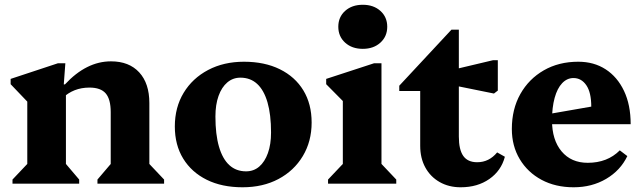

<svg xmlns="http://www.w3.org/2000/svg" viewBox="-20 -770 2700 805"><path d="M388.6 0V-17.2L459.4 -100.4L444.2 -71.6V-299.8Q444.2 -354 423.2 -378.4Q402.2 -402.8 355.2 -402.8Q321.2 -402.8 293.1 -391.7Q265 -380.6 241.4 -358.2V-416.2H252.4Q342 -512.8 445.4 -512.8Q521.2 -512.8 563.7 -466.6Q606.2 -420.4 606.2 -338.2V-71.2L590.2 -99.4L668 -17.2V0ZM32.4 0V-17.2L110.4 -99.6L94.4 -71.2V-401.2L137.4 -299L24.6 -417V-439.2L223 -504.8H254L247.4 -416.2H256.4V-71.2L241.4 -100.2L312 -17.2V0Z M996.8 15.2Q910.4 15.2 846.8 -16.3Q783.2 -47.8 748.1 -105Q713 -162.2 713 -239.8Q713 -319.8 750 -380.9Q787 -442 852.6 -476.6Q918.2 -511.2 1002.8 -511.2Q1089.4 -511.2 1153.3 -479.7Q1217.2 -448.2 1251.9 -391.1Q1286.6 -334 1286.6 -256.2Q1286.6 -177.2 1249.6 -115.6Q1212.6 -54 1147.5 -19.4Q1082.4 15.2 996.8 15.2ZM1011.6 -51.6Q1043.8 -51.6 1067 -71.6Q1090.2 -91.6 1103.3 -128.2Q1116.4 -164.8 1116.4 -214.4Q1116.4 -289.8 1101.5 -341Q1086.6 -392.2 1058.1 -418.3Q1029.6 -444.4 988 -444.4Q956.6 -444.4 933 -424.4Q909.4 -404.4 896.3 -367.8Q883.2 -331.2 883.2 -281.6Q883.2 -206.4 898.1 -155.1Q913 -103.8 941.5 -77.7Q970 -51.6 1011.6 -51.6Z M1355.4 0V-17.2L1433.4 -99.6L1417.4 -71.6V-378L1460.4 -303L1347.6 -417V-439.2L1548.4 -504.8H1579.4V-71.2L1563.6 -99.4L1641.4 -17.2V0ZM1501 -565.2Q1455.6 -565.2 1427 -591.2Q1398.4 -617.2 1398.4 -657.9Q1398.4 -698.6 1427 -724.3Q1455.6 -750 1501 -750Q1546.4 -750 1575 -724.2Q1603.6 -698.4 1603.6 -657.9Q1603.6 -617.4 1575 -591.3Q1546.4 -565.2 1501 -565.2Z M1911.6 15.2Q1861.8 15.2 1823.2 -6.8Q1784.6 -28.8 1763.2 -67.9Q1741.8 -107 1741.8 -158.8V-461.8L1784.8 -388.4H1654V-410.6L1872.8 -645.6H1903.8V-197.6Q1903.8 -142.6 1922.4 -116.2Q1941 -89.8 1980.8 -89.8Q2030.4 -89.8 2064.4 -131L2096.8 -112.8Q2081.4 -54.2 2031.7 -19.5Q1982 15.2 1911.6 15.2ZM2051 -377.8 1850.8 -418.4V-471L2047.2 -517.6H2067.2V-390.2Z M2385.2 15.2Q2309 15.2 2250.7 -16Q2192.4 -47.2 2159.2 -102.6Q2126 -158 2126 -229.2Q2126 -312.4 2161.6 -375.7Q2197.2 -439 2260 -475.1Q2322.8 -511.2 2404.6 -511.2Q2470.2 -511.2 2519.3 -479.4Q2568.4 -447.6 2596.3 -388.9Q2624.2 -330.2 2624.2 -249.2H2242V-285.2L2459 -323Q2459 -382.4 2438.3 -412.6Q2417.6 -442.8 2384.4 -442.8Q2357.4 -442.8 2336.9 -421.2Q2316.4 -399.6 2305.4 -359.5Q2294.4 -319.4 2294.4 -265.2Q2294.4 -183.2 2334.6 -135.3Q2374.8 -87.4 2444.2 -87.4Q2526.6 -87.4 2578.6 -139.6L2610.2 -115.6Q2581.4 -55.4 2521.5 -20.1Q2461.6 15.2 2385.2 15.2Z"/></svg>

Font: Platypi Light
Style: Regular
Weight: 300
Designer: David Sargent
Foundry: Bolt Cutter Type
Version: Version 1.200